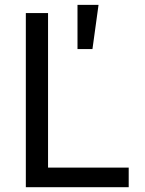

<svg xmlns="http://www.w3.org/2000/svg" viewBox="-20 -782 605 802"><path d="M87.9 0V-727.5H180.7V-82H517.6V0ZM303.7 -577.1V-761.7H391.6L366.2 -577.1Z"/></svg>

Font: Inter-Regular
Style: Regular
Weight: 400
Designer: Rasmus Andersson
Foundry: rsms
Version: Version 4.000;git-a52131595